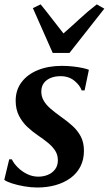

<svg xmlns="http://www.w3.org/2000/svg" viewBox="-20 -845 496 876"><path d="M366 -432.5H352.5Q345 -455.5 319.5 -476.5Q294 -497.5 256 -497.5Q232 -497.5 212.2 -489.8Q192.5 -482 180.8 -467Q169 -452 168.5 -429Q168 -405.5 179.2 -386Q190.5 -366.5 210.2 -349.5Q230 -332.5 255 -314.5Q284.5 -294 309 -272.2Q333.5 -250.5 348.2 -223Q363 -195.5 363 -157Q363 -116 346.5 -84.5Q330 -53 300.8 -32Q271.5 -11 233 -0.2Q194.5 10.5 150 10.5Q121 10.5 89.8 5Q58.5 -0.5 34 -8.5Q9.5 -16.5 -0.5 -24.5L22 -118H34Q43 -99 61.5 -80.8Q80 -62.5 104 -50.8Q128 -39 155 -39Q178 -39 198.2 -47.2Q218.5 -55.5 231.2 -72.2Q244 -89 244 -114Q244 -138.5 231.8 -157.5Q219.5 -176.5 198.8 -193.5Q178 -210.5 152 -228Q128.5 -244 105.2 -265.5Q82 -287 66.8 -316.5Q51.5 -346 51.5 -385.5Q51.5 -434.5 78.5 -470.2Q105.5 -506 153 -525.2Q200.5 -544.5 262.5 -544.5Q287.5 -544.5 312.5 -541.8Q337.5 -539 357 -534.8Q376.5 -530.5 385.5 -526.5ZM220.5 -603.5 130 -808 165.5 -825Q190.5 -794.5 216.5 -760.5Q242.5 -726.5 269.5 -692.5Q307.5 -725.5 343.5 -759Q379.5 -792.5 421.5 -825L456 -805.5L297 -603.5Z"/></svg>

Font: Merriweather 72pt SemiBold
Style: Italic
Weight: 600
Italic angle: -7.8°
Version: Version 2.101